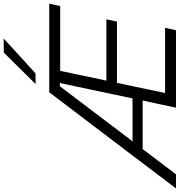

<svg xmlns="http://www.w3.org/2000/svg" viewBox="-22 -1025 1010 1080"><g transform="rotate(-90 483.0 -485.0)"><path d="M-37 0Q6 -56.5 54.5 -120.5Q103 -184.5 146 -241.5L334.5 -490Q380 -550 421.8 -604.8Q463.5 -659.5 504 -713H1002.5L989 -651.5H624.5Q615 -606.5 605.5 -562Q596 -517.5 585.5 -466L569.5 -391.5H914.5L901.5 -332H557L538.5 -245.5Q528 -195.5 518.8 -151Q509.5 -106.5 500 -61.5H866.5L853 0H417.5Q427.5 -48 437 -92.8Q446.5 -137.5 457.5 -187.5H184.5Q149 -141 112.8 -93Q76.5 -45 42.5 0ZM243 -264Q235 -254 227.5 -244.5H469.5L517.5 -472Q528.5 -524 537.8 -568Q547 -612 556 -653H537.5ZM550 -789.5Q595.5 -835.5 639 -879.5Q682.5 -923.5 727 -968.5L806.5 -969.5Q756.5 -923.5 708 -879.2Q659.5 -835 610.5 -790.5Z"/></g></svg>

Font: Commissioner Light
Style: Italic
Weight: 300
Italic angle: -12°
Designer: Kostas Bartsokas
Foundry: Kostas Bartsokas
Version: Version 1.000; ttfautohint (v1.8.3)